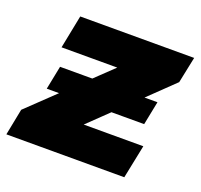

<svg xmlns="http://www.w3.org/2000/svg" viewBox="-122 -654 800 765"><g transform="rotate(20 277.5 -271.0)"><path d="M-22 0 0 -112 366 -462 395 -401H66L94 -542H577L554 -431L190 -80L159 -142H507L478 0ZM67 -226 87 -326H500L480 -226Z"/></g></svg>

Font: Montserrat Thin ExtraBold
Style: Italic
Weight: 800
Italic angle: -11.3°
Version: Version 9.000